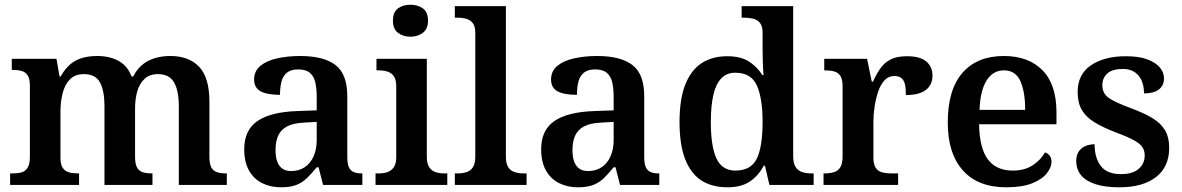

<svg xmlns="http://www.w3.org/2000/svg" viewBox="-20 -786 5025 816"><path d="M23 0V-49H33Q56 -49 72 -53.5Q88 -58 97.5 -73.5Q107 -89 107 -119V-423Q107 -452 97.5 -466Q88 -480 71.5 -484.5Q55 -489 33 -489H30V-536H220L233 -461H238Q264 -508 301 -528Q338 -548 394 -548Q428 -548 456.5 -539Q485 -530 506 -511.5Q527 -493 539 -461H546Q571 -508 611 -528Q651 -548 704 -548Q783 -548 826.5 -502Q870 -456 870 -354V-120Q870 -89 878.5 -74Q887 -59 903 -54Q919 -49 941 -49H944V0H740V-335Q740 -400 720 -435.5Q700 -471 651 -471Q616 -471 594.5 -451Q573 -431 563.5 -398Q554 -365 554 -325V-120Q554 -89 562.5 -74Q571 -59 587 -54Q603 -49 625 -49H628V0H424V-335Q424 -400 405 -435.5Q386 -471 336 -471Q299 -471 277.5 -449Q256 -427 246.5 -391Q237 -355 237 -313V-115Q237 -86 247 -72Q257 -58 273.5 -53.5Q290 -49 312 -49H316V0Z M1174 10Q1130 10 1094.5 -7.5Q1059 -25 1038.5 -61Q1018 -97 1018 -152Q1018 -233 1074 -271.5Q1130 -310 1243 -314L1326 -317V-374Q1326 -410 1320 -436Q1314 -462 1297 -476.5Q1280 -491 1247 -491Q1217 -491 1200 -477.5Q1183 -464 1176.5 -440Q1170 -416 1170 -383Q1115 -383 1087.5 -398Q1060 -413 1060 -448Q1060 -484 1086.5 -506Q1113 -528 1158 -538Q1203 -548 1256 -548Q1356 -548 1406 -509.5Q1456 -471 1456 -377V-120Q1456 -92 1462 -77Q1468 -62 1481.5 -55.5Q1495 -49 1517 -49H1520V0H1353L1334 -75H1326Q1304 -48 1284.5 -29Q1265 -10 1239.5 0Q1214 10 1174 10ZM1217 -59Q1250 -59 1274.5 -75Q1299 -91 1312.5 -121Q1326 -151 1326 -191V-268L1274 -265Q1227 -263 1200.5 -249Q1174 -235 1162.5 -210Q1151 -185 1151 -148Q1151 -118 1158.5 -98.5Q1166 -79 1180.5 -69Q1195 -59 1217 -59Z M1576 0V-49H1589Q1610 -49 1626.5 -54.5Q1643 -60 1653.5 -75Q1664 -90 1664 -118V-420Q1664 -448 1653.5 -462.5Q1643 -477 1626 -482Q1609 -487 1589 -487H1580V-536H1794V-120Q1794 -91 1804 -75.5Q1814 -60 1831 -54.5Q1848 -49 1869 -49H1881V0ZM1724 -630Q1693 -630 1671.5 -646.5Q1650 -663 1650 -698Q1650 -735 1671.5 -750.5Q1693 -766 1724 -766Q1755 -766 1777 -750.5Q1799 -735 1799 -698Q1799 -663 1777 -646.5Q1755 -630 1724 -630Z M1913 0V-49H1925Q1946 -49 1963 -54.5Q1980 -60 1990 -75.5Q2000 -91 2000 -120V-647Q2000 -676 1988 -689.5Q1976 -703 1959 -707Q1942 -711 1925 -711H1913V-760H2130V-120Q2130 -91 2140 -75.5Q2150 -60 2167.5 -54.5Q2185 -49 2205 -49H2218V0Z M2436 10Q2392 10 2356.5 -7.5Q2321 -25 2300.5 -61Q2280 -97 2280 -152Q2280 -233 2336 -271.5Q2392 -310 2505 -314L2588 -317V-374Q2588 -410 2582 -436Q2576 -462 2559 -476.5Q2542 -491 2509 -491Q2479 -491 2462 -477.5Q2445 -464 2438.5 -440Q2432 -416 2432 -383Q2377 -383 2349.5 -398Q2322 -413 2322 -448Q2322 -484 2348.5 -506Q2375 -528 2420 -538Q2465 -548 2518 -548Q2618 -548 2668 -509.5Q2718 -471 2718 -377V-120Q2718 -92 2724 -77Q2730 -62 2743.5 -55.5Q2757 -49 2779 -49H2782V0H2615L2596 -75H2588Q2566 -48 2546.5 -29Q2527 -10 2501.5 0Q2476 10 2436 10ZM2479 -59Q2512 -59 2536.5 -75Q2561 -91 2574.5 -121Q2588 -151 2588 -191V-268L2536 -265Q2489 -263 2462.5 -249Q2436 -235 2424.5 -210Q2413 -185 2413 -148Q2413 -118 2420.5 -98.5Q2428 -79 2442.5 -69Q2457 -59 2479 -59Z M3072 10Q3006 10 2961 -19Q2916 -48 2892 -109.5Q2868 -171 2868 -267Q2868 -364 2892 -425.5Q2916 -487 2961 -517Q3006 -547 3071 -547Q3128 -547 3163 -524.5Q3198 -502 3220 -467H3225Q3223 -491 3222 -521.5Q3221 -552 3221 -578V-647Q3221 -675 3209.5 -689Q3198 -703 3179.5 -707Q3161 -711 3140 -711H3132V-760H3351V-122Q3351 -92 3361.5 -76Q3372 -60 3389.5 -54.5Q3407 -49 3430 -49H3438V0H3250L3231 -82H3226Q3204 -40 3167.5 -15Q3131 10 3072 10ZM3105 -61Q3172 -61 3196.5 -112Q3221 -163 3221 -268Q3221 -369 3196.5 -423Q3172 -477 3105 -477Q3068 -477 3045 -452.5Q3022 -428 3011.5 -381.5Q3001 -335 3001 -267Q3001 -164 3025 -112.5Q3049 -61 3105 -61Z M3480 0V-49H3483Q3506 -49 3523.5 -54Q3541 -59 3551 -74.5Q3561 -90 3561 -121V-419Q3561 -449 3551.5 -463.5Q3542 -478 3525 -482.5Q3508 -487 3486 -487H3483V-536H3665L3685 -439H3690Q3705 -472 3722.5 -496.5Q3740 -521 3766 -534Q3792 -547 3835 -547Q3891 -547 3917 -524.5Q3943 -502 3943 -465Q3943 -425 3914.5 -403.5Q3886 -382 3830 -382Q3830 -410 3826 -427.5Q3822 -445 3811 -454Q3800 -463 3781 -463Q3756 -463 3739 -444.5Q3722 -426 3712 -396Q3702 -366 3697 -332.5Q3692 -299 3692 -270V-116Q3692 -87 3702 -72.5Q3712 -58 3729 -53.5Q3746 -49 3766 -49H3797V0Z M4257 10Q4136 10 4072 -62Q4008 -134 4008 -265Q4008 -405 4070.5 -476.5Q4133 -548 4246 -548Q4351 -548 4410.5 -487.5Q4470 -427 4470 -308V-258H4141Q4143 -155 4179 -108Q4215 -61 4284 -61Q4335 -61 4369.5 -84Q4404 -107 4421 -138Q4433 -135 4441 -124.5Q4449 -114 4449 -98Q4449 -75 4429 -49.5Q4409 -24 4366.5 -7Q4324 10 4257 10ZM4337 -319Q4337 -396 4316.5 -441.5Q4296 -487 4247 -487Q4200 -487 4173 -444Q4146 -401 4143 -319Z M4738 10Q4676 10 4635 -3.5Q4594 -17 4574 -42Q4554 -67 4554 -101Q4554 -128 4566 -144Q4578 -160 4596 -166.5Q4614 -173 4632 -173Q4632 -115 4658.5 -80.5Q4685 -46 4743 -46Q4794 -46 4819.5 -68.5Q4845 -91 4845 -125Q4845 -148 4833.5 -163Q4822 -178 4795.5 -192Q4769 -206 4723 -223Q4668 -244 4632 -266Q4596 -288 4578 -318.5Q4560 -349 4560 -395Q4560 -470 4616.5 -508.5Q4673 -547 4765 -547Q4821 -547 4856.5 -533.5Q4892 -520 4909.5 -499Q4927 -478 4927 -453Q4927 -423 4905.5 -406Q4884 -389 4842 -389Q4842 -438 4818 -465.5Q4794 -493 4752 -493Q4708 -493 4686.5 -474Q4665 -455 4665 -424Q4665 -389 4692 -370Q4719 -351 4787 -326Q4841 -306 4877 -284.5Q4913 -263 4931 -233Q4949 -203 4949 -157Q4949 -77 4893 -33.5Q4837 10 4738 10Z"/></svg>

Font: Noto Serif Hebrew SemiBold
Style: Regular
Weight: 600
Version: Version 2.003